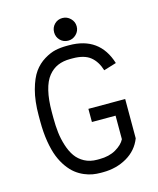

<svg xmlns="http://www.w3.org/2000/svg" viewBox="-125 -935 851 1034"><g transform="rotate(-15 300.0 -417.5)"><path d="M536.6 -118.7Q512.7 -56.6 453.6 -22.2Q394.5 12.2 319.3 12.2H306.6Q284.2 12.2 262.5 8.5Q240.7 4.9 216.1 -5.6Q191.4 -16.1 170.2 -32.7Q148.9 -49.3 128.9 -76.9Q108.9 -104.5 94.7 -140.1Q80.6 -175.8 72 -227.1Q63.5 -278.3 63.5 -339.8V-372.6Q63.5 -453.1 79.8 -513.4Q96.2 -573.7 120.6 -607.7Q145 -641.6 179.2 -662.4Q213.4 -683.1 243.2 -689.5Q272.9 -695.8 306.2 -695.8H319.3Q489.3 -695.8 538.1 -538.1L467.8 -516.6Q452.1 -567.9 418.2 -595.2Q384.3 -622.6 319.3 -622.6H306.2Q266.6 -622.6 236.6 -609.6Q206.5 -596.7 183.6 -568.4Q160.6 -540 148.7 -490.7Q136.7 -441.4 136.7 -372.6V-339.8Q136.7 -295.9 141.1 -258.1Q145.5 -220.2 157.5 -182.9Q169.4 -145.5 188 -119.4Q206.5 -93.3 236.8 -77.1Q267.1 -61 306.6 -61H319.3Q373.5 -61 411.4 -83Q449.2 -105 463.4 -133.3V-264.6H331.5V-337.9H536.6ZM322.3 -846.7Q348.1 -846.7 366.9 -828.1Q385.7 -809.6 385.7 -783.7Q385.7 -757.8 366.9 -739.3Q348.1 -720.7 322.3 -720.7Q295.9 -720.7 277.8 -739Q259.8 -757.3 259.8 -783.7Q259.8 -810.1 277.8 -828.4Q295.9 -846.7 322.3 -846.7Z"/></g></svg>

Font: Anka/Coder
Style: Regular
Weight: 400
Monospace: yes
Version: Version 001.100